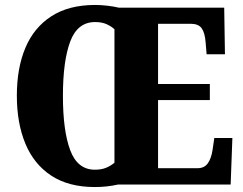

<svg xmlns="http://www.w3.org/2000/svg" viewBox="-20 -745 980 775"><path d="M363 10Q257 10 187 -36Q117 -82 82.5 -165Q48 -248 48 -359Q48 -470 82.5 -552Q117 -634 187.5 -679.5Q258 -725 364 -725Q387 -725 413 -722Q439 -719 460 -714H885L888 -526H814L810 -574Q807 -613 794 -631Q781 -649 750 -649H618V-406H827V-341H618V-66H777Q805 -66 819 -86Q833 -106 838 -140L845 -188H918L911 0H456Q411 10 363 10ZM363 -60Q389 -60 407.5 -67.5Q426 -75 442 -88V-627Q429 -639 410 -647.5Q391 -656 364 -656Q293 -656 263.5 -577.5Q234 -499 234 -358Q234 -217 263.5 -138.5Q293 -60 363 -60Z"/></svg>

Font: Noto Serif Lao Condensed Black
Style: Regular
Weight: 900
Width: 3
Designer: Monotype Design Team
Foundry: Monotype Imaging Inc.
Version: Version 2.003; ttfautohint (v1.8.4.7-5d5b)